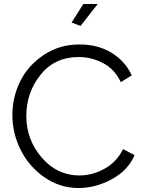

<svg xmlns="http://www.w3.org/2000/svg" viewBox="-20 -937 726 963"><path d="M470 -917 384 -807 339 -824 398 -917ZM42 -360Q42 -448 80.5 -527.5Q119 -607 198 -660.5Q277 -714 379 -714Q472 -714 540 -672Q608 -630 641 -559L586 -525Q555 -590 497 -620.5Q439 -651 375 -651Q254 -651 183 -561.5Q112 -472 112 -356Q112 -236 189.5 -146.5Q267 -57 378 -57Q443 -57 504 -90.5Q565 -124 597 -189L655 -159Q623 -83 541.5 -38.5Q460 6 374 6Q280 6 202.5 -48Q125 -102 83.5 -185.5Q42 -269 42 -360Z"/></svg>

Font: Raleway
Style: Regular
Weight: 400
Designer: Matt McInerney, Pablo Impallari, Rodrigo Fuenzalida
Foundry: Matt McInerney, Pablo Impallari, Rodrigo Fuenzalida
Version: Version 1.000;PS 001.001;hotconv 1.0.56; ttfautohint (v1.5)